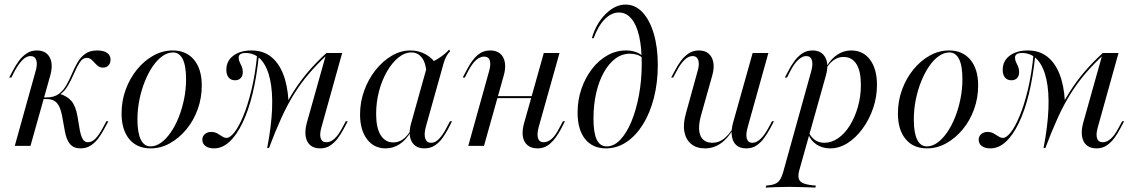

<svg xmlns="http://www.w3.org/2000/svg" viewBox="-20 -651 5059 857"><path d="M338.7 11.3Q309.7 11.3 293.1 -7.3Q276.6 -25.8 269.4 -66.1L258.9 -124.2Q253.2 -157.3 244.4 -175.4Q235.5 -193.5 221.8 -201.2Q208.1 -208.9 188.7 -208.9H155.6L157.3 -216.1H187.1Q221 -216.1 241.5 -231Q262.1 -246 275.8 -270.2Q289.5 -294.4 300.8 -321Q312.1 -347.6 325.8 -371.8Q339.5 -396 360.5 -410.9Q381.5 -425.8 413.7 -425.8Q442.7 -425.8 458.1 -414.9Q473.4 -404 473.4 -384.7Q473.4 -368.5 464.1 -358.9Q454.8 -349.2 439.5 -349.2Q427.4 -349.2 418.5 -355.6Q409.7 -362.1 402 -371Q394.4 -379.8 386.3 -386.3Q378.2 -392.7 366.9 -392.7Q349.2 -392.7 336.3 -373Q323.4 -353.2 311.3 -325Q299.2 -296.8 283.9 -269.8Q268.5 -242.7 246 -228.2L248.4 -231.5Q281.5 -221 299.6 -199.2Q317.7 -177.4 325.8 -132.3L336.3 -69.4Q341.9 -41.9 350 -29Q358.1 -16.1 372.6 -16.1Q389.5 -16.1 405.2 -31.5Q421 -46.8 438.7 -79.8L454.8 -109.7H463.7L442.7 -71Q433.1 -53.2 419.4 -34.3Q405.6 -15.3 385.9 -2Q366.1 11.3 338.7 11.3ZM46 0 137.9 -329.8Q148.4 -363.7 141.9 -382.3Q135.5 -400.8 116.1 -400.8Q98.4 -400.8 81 -383.9Q63.7 -366.9 46 -334.7L30.6 -304.8H21L39.5 -339.5Q50 -359.7 64.5 -379.4Q79 -399.2 98.8 -412.5Q118.5 -425.8 144.4 -425.8Q185.5 -425.8 202 -394.8Q218.5 -363.7 204 -312.9L116.1 0Z M652.4 11.3Q591.1 11.3 556.9 -30.2Q522.6 -71.8 522.6 -144.4Q522.6 -200.8 541.1 -251.2Q559.7 -301.6 591.5 -340.7Q623.4 -379.8 664.5 -402.8Q705.6 -425.8 750.8 -425.8Q811.3 -425.8 846 -384.3Q880.6 -342.7 880.6 -269.4Q880.6 -213.7 862.5 -163.3Q844.4 -112.9 812.1 -73.8Q779.8 -34.7 738.7 -11.7Q697.6 11.3 652.4 11.3ZM651.6 2.4Q675.8 2.4 698.8 -14.1Q721.8 -30.6 741.9 -59.7Q762.1 -88.7 777.4 -127Q792.7 -165.3 801.6 -208.9Q810.5 -252.4 810.5 -296.8Q810.5 -357.3 795.6 -387.1Q780.6 -416.9 752.4 -416.9Q728.2 -416.9 704.8 -400.4Q681.5 -383.9 661.7 -354.8Q641.9 -325.8 626.6 -287.9Q611.3 -250 602.4 -206.5Q593.5 -162.9 593.5 -117.7Q593.5 -58.1 608.5 -27.8Q623.4 2.4 651.6 2.4Z M1172.6 9.7Q1191.1 -86.3 1194.4 -164.1Q1197.6 -241.9 1185.1 -298Q1172.6 -354 1145.2 -384.3Q1117.7 -414.5 1076.6 -414.5Q1045.2 -414.5 1045.2 -393.5Q1045.2 -383.1 1050 -373.4Q1054.8 -363.7 1059.3 -353.2Q1063.7 -342.7 1063.7 -329.8Q1063.7 -312.1 1054.4 -302.4Q1045.2 -292.7 1029 -292.7Q1010.5 -292.7 1000.4 -305.2Q990.3 -317.7 990.3 -339.5Q990.3 -379 1021.4 -402.4Q1052.4 -425.8 1102.4 -425.8Q1153.2 -425.8 1188.3 -398.8Q1223.4 -371.8 1243.5 -321.4Q1263.7 -271 1267.7 -200Q1251.6 -168.5 1237.5 -136.7Q1223.4 -104.8 1209.7 -69.4Q1196 -33.9 1180.6 9.7ZM935.5 11.3Q911.3 11.3 897.2 0.8Q883.1 -9.7 883.1 -27.4Q883.1 -42.7 894.4 -52.4Q905.6 -62.1 922.6 -62.1Q937.9 -62.1 949.6 -55.6Q961.3 -49.2 971.4 -42.3Q981.5 -35.5 991.1 -35.5Q1006.5 -35.5 1025.8 -59.7Q1045.2 -83.9 1065.3 -131.9Q1085.5 -179.8 1102.4 -249.6Q1119.4 -319.4 1128.2 -410.5L1135.5 -403.2Q1125.8 -308.9 1107.3 -232.7Q1088.7 -156.5 1062.1 -101.6Q1035.5 -46.8 1003.6 -17.7Q971.8 11.3 935.5 11.3ZM1172.6 9.7Q1200 -66.9 1228.2 -127.8Q1256.5 -188.7 1287.9 -238.7Q1319.4 -288.7 1356 -331.5Q1392.7 -374.2 1437.1 -414.5L1439.5 -405.6Q1395.2 -364.5 1359.3 -322.6Q1323.4 -280.6 1293.1 -232.3Q1262.9 -183.9 1235.9 -124.6Q1208.9 -65.3 1180.6 9.7ZM1408.9 11.3Q1381.5 11.3 1364.9 -2.8Q1348.4 -16.9 1344.4 -42.7Q1340.3 -68.5 1349.2 -101.6L1437.1 -414.5H1507.3L1415.3 -84.7Q1405.6 -52.4 1411.3 -34.3Q1416.9 -16.1 1437.1 -16.1Q1455.6 -16.1 1473 -31.9Q1490.3 -47.6 1507.3 -79.8L1523.4 -109.7H1532.3L1513.7 -75Q1503.2 -54.8 1488.7 -35.1Q1474.2 -15.3 1454.8 -2Q1435.5 11.3 1408.9 11.3Z M1700.8 11.3Q1649.2 11.3 1618.1 -29.8Q1587.1 -71 1587.1 -140.3Q1587.1 -195.2 1605.6 -246.4Q1624.2 -297.6 1656 -337.9Q1687.9 -378.2 1728.2 -402Q1768.5 -425.8 1811.3 -425.8Q1850 -425.8 1881.5 -407.7Q1912.9 -389.5 1933.1 -356.5L1883.9 -321.8Q1881.5 -369.4 1863.3 -393.1Q1845.2 -416.9 1816.9 -416.9Q1786.3 -416.9 1758.1 -394Q1729.8 -371 1707.3 -331.9Q1684.7 -292.7 1671.8 -244Q1658.9 -195.2 1658.9 -141.9Q1658.9 -80.6 1679 -48Q1699.2 -15.3 1735.5 -15.3Q1758.9 -15.3 1777.8 -28.6Q1796.8 -41.9 1813.7 -69.4V-62.9Q1792.7 -26.6 1764.1 -7.7Q1735.5 11.3 1700.8 11.3ZM1874.2 11.3Q1833.9 11.3 1817.3 -19.8Q1800.8 -50.8 1815.3 -101.6L1889.5 -366.9Q1915.3 -375.8 1941.5 -393.1Q1967.7 -410.5 1984.7 -429.8L1989.5 -422.6Q1981.5 -414.5 1975.8 -405.2Q1970.2 -396 1966.1 -385.9Q1962.1 -375.8 1958.1 -361.3L1880.6 -84.7Q1871.8 -51.6 1878.2 -32.7Q1884.7 -13.7 1904 -13.7Q1919.4 -13.7 1931.9 -24.2Q1944.4 -34.7 1954.8 -49.6Q1965.3 -64.5 1972.6 -79.8L1988.7 -109.7H1997.6L1979 -73.4Q1968.5 -54 1954.4 -34.3Q1940.3 -14.5 1920.6 -1.6Q1900.8 11.3 1874.2 11.3Z M2070.2 0 2162.1 -329.8Q2171.8 -362.1 2166.5 -380.2Q2161.3 -398.4 2140.3 -398.4Q2122.6 -398.4 2105.2 -383.1Q2087.9 -367.7 2070.2 -334.7L2054.8 -304.8H2045.2L2063.7 -339.5Q2087.1 -384.7 2111.7 -405.2Q2136.3 -425.8 2167.7 -425.8Q2196 -425.8 2212.5 -411.7Q2229 -397.6 2233.5 -372.2Q2237.9 -346.8 2228.2 -312.9L2140.3 0ZM2160.5 -212.9 2162.9 -221.8H2390.3L2387.9 -212.9ZM2379 11.3Q2351.6 11.3 2334.7 -2.8Q2317.7 -16.9 2313.7 -42.3Q2309.7 -67.7 2319.4 -101.6L2407.3 -414.5H2477.4L2384.7 -84.7Q2375.8 -52.4 2381.5 -34.3Q2387.1 -16.1 2406.5 -16.1Q2425 -16.1 2442.3 -31Q2459.7 -46 2476.6 -79.8L2492.7 -109.7H2501.6L2483.9 -75Q2459.7 -30.6 2435.5 -9.7Q2411.3 11.3 2379 11.3Z M2684.7 11.3Q2625 11.3 2591.5 -30.6Q2558.1 -72.6 2558.1 -148.4Q2558.1 -204.8 2575.4 -254.8Q2592.7 -304.8 2622.6 -343.5Q2652.4 -382.3 2691.5 -404Q2730.6 -425.8 2773.4 -425.8Q2820.2 -425.8 2849.2 -400.8L2848.4 -391.9Q2838.7 -401.6 2823.8 -406.5Q2808.9 -411.3 2791.1 -411.3Q2756.5 -411.3 2727 -389.5Q2697.6 -367.7 2675.4 -328.2Q2653.2 -288.7 2641.1 -235.9Q2629 -183.1 2629 -121Q2629 -58.1 2643.5 -27.8Q2658.1 2.4 2688.7 2.4Q2720.2 2.4 2748.4 -27Q2776.6 -56.5 2798 -107.7Q2819.4 -158.9 2831.9 -225.8Q2844.4 -292.7 2844.4 -366.9Q2844.4 -439.5 2832.7 -490.3Q2821 -541.1 2798 -568.1Q2775 -595.2 2742.7 -595.2Q2708.9 -595.2 2679.4 -565.3Q2650 -535.5 2629.8 -480.6H2621.8Q2641.1 -546.8 2683.5 -588.7Q2725.8 -630.6 2772.6 -630.6Q2815.3 -630.6 2847.6 -596.4Q2879.8 -562.1 2898 -501.2Q2916.1 -440.3 2916.1 -361.3Q2916.1 -282.3 2898.8 -214.5Q2881.5 -146.8 2850 -96Q2818.5 -45.2 2776.2 -16.9Q2733.9 11.3 2684.7 11.3Z M3126.6 11.3Q3088.7 11.3 3064.9 -8.5Q3041.1 -28.2 3034.7 -63.3Q3028.2 -98.4 3041.9 -146L3092.7 -329.8Q3103.2 -363.7 3096.8 -382.3Q3090.3 -400.8 3071.8 -400.8Q3053.2 -400.8 3035.5 -383.9Q3017.7 -366.9 3000.8 -334.7L2984.7 -304.8H2975.8L2994.4 -339.5Q3004.8 -359.7 3019.4 -379.4Q3033.9 -399.2 3053.6 -412.5Q3073.4 -425.8 3099.2 -425.8Q3127.4 -425.8 3143.5 -411.3Q3159.7 -396.8 3164.1 -371.8Q3168.5 -346.8 3158.9 -312.9L3110.5 -141.1Q3092.7 -79.8 3106 -46.8Q3119.4 -13.7 3160.5 -13.7Q3187.9 -13.7 3210.9 -31.5Q3233.9 -49.2 3254.8 -83.9V-78.2Q3229.8 -33.9 3197.6 -11.3Q3165.3 11.3 3126.6 11.3ZM3311.3 11.3Q3283.1 11.3 3266.9 -2.8Q3250.8 -16.9 3246.8 -42.7Q3242.7 -68.5 3251.6 -101.6L3339.5 -414.5H3409.7L3317.7 -84.7Q3308.1 -52.4 3313.3 -33.1Q3318.5 -13.7 3338.7 -13.7Q3355.6 -13.7 3373.8 -30.2Q3391.9 -46.8 3409.7 -79.8L3425.8 -109.7H3434.7L3416.1 -75Q3405.6 -55.6 3391.1 -35.5Q3376.6 -15.3 3357.3 -2Q3337.9 11.3 3311.3 11.3Z M3397.6 186.3 3400 177.4Q3423.4 175.8 3437.9 170.2Q3452.4 164.5 3460.9 152Q3469.4 139.5 3475.8 116.9L3600 -329.8Q3609.7 -362.9 3604 -381.9Q3598.4 -400.8 3578.2 -400.8Q3562.1 -400.8 3544 -384.7Q3525.8 -368.5 3508.1 -334.7L3492.7 -304.8H3483.1L3501.6 -339.5Q3512.1 -359.7 3526.6 -379.4Q3541.1 -399.2 3560.9 -412.5Q3580.6 -425.8 3606.5 -425.8Q3646.8 -425.8 3663.7 -394.8Q3680.6 -363.7 3666.1 -312.9L3546.8 112.1Q3541.1 134.7 3546 148.4Q3550.8 162.1 3569.4 168.5Q3587.9 175 3621.8 177.4L3619.4 186.3Q3608.1 185.5 3589.1 185.1Q3570.2 184.7 3548 183.9Q3525.8 183.1 3504 183.1Q3471.8 183.1 3442.3 184.3Q3412.9 185.5 3397.6 186.3ZM3685.5 11.3Q3650.8 11.3 3624.6 -6Q3598.4 -23.4 3587.9 -52.4L3590.3 -59.7Q3600.8 -37.1 3618.5 -25.4Q3636.3 -13.7 3659.7 -13.7Q3691.9 -13.7 3721.4 -34.3Q3750.8 -54.8 3773.4 -91.1Q3796 -127.4 3809.3 -174.2Q3822.6 -221 3822.6 -271.8Q3822.6 -333.1 3802.8 -364.9Q3783.1 -396.8 3744.4 -396.8Q3721.8 -396.8 3702.4 -383.5Q3683.1 -370.2 3667.7 -345.2V-351.6Q3688.7 -387.9 3717.3 -406.9Q3746 -425.8 3779 -425.8Q3833.1 -425.8 3863.7 -384.3Q3894.4 -342.7 3894.4 -271.8Q3894.4 -217.7 3877 -167.3Q3859.7 -116.9 3829.8 -76.2Q3800 -35.5 3762.9 -12.1Q3725.8 11.3 3685.5 11.3Z M4117.7 11.3Q4056.5 11.3 4022.2 -30.2Q3987.9 -71.8 3987.9 -144.4Q3987.9 -200.8 4006.5 -251.2Q4025 -301.6 4056.9 -340.7Q4088.7 -379.8 4129.8 -402.8Q4171 -425.8 4216.1 -425.8Q4276.6 -425.8 4311.3 -384.3Q4346 -342.7 4346 -269.4Q4346 -213.7 4327.8 -163.3Q4309.7 -112.9 4277.4 -73.8Q4245.2 -34.7 4204 -11.7Q4162.9 11.3 4117.7 11.3ZM4116.9 2.4Q4141.1 2.4 4164.1 -14.1Q4187.1 -30.6 4207.3 -59.7Q4227.4 -88.7 4242.7 -127Q4258.1 -165.3 4266.9 -208.9Q4275.8 -252.4 4275.8 -296.8Q4275.8 -357.3 4260.9 -387.1Q4246 -416.9 4217.7 -416.9Q4193.5 -416.9 4170.2 -400.4Q4146.8 -383.9 4127 -354.8Q4107.3 -325.8 4091.9 -287.9Q4076.6 -250 4067.7 -206.5Q4058.9 -162.9 4058.9 -117.7Q4058.9 -58.1 4073.8 -27.8Q4088.7 2.4 4116.9 2.4Z M4637.9 9.7Q4656.5 -86.3 4659.7 -164.1Q4662.9 -241.9 4650.4 -298Q4637.9 -354 4610.5 -384.3Q4583.1 -414.5 4541.9 -414.5Q4510.5 -414.5 4510.5 -393.5Q4510.5 -383.1 4515.3 -373.4Q4520.2 -363.7 4524.6 -353.2Q4529 -342.7 4529 -329.8Q4529 -312.1 4519.8 -302.4Q4510.5 -292.7 4494.4 -292.7Q4475.8 -292.7 4465.7 -305.2Q4455.6 -317.7 4455.6 -339.5Q4455.6 -379 4486.7 -402.4Q4517.7 -425.8 4567.7 -425.8Q4618.5 -425.8 4653.6 -398.8Q4688.7 -371.8 4708.9 -321.4Q4729 -271 4733.1 -200Q4716.9 -168.5 4702.8 -136.7Q4688.7 -104.8 4675 -69.4Q4661.3 -33.9 4646 9.7ZM4400.8 11.3Q4376.6 11.3 4362.5 0.8Q4348.4 -9.7 4348.4 -27.4Q4348.4 -42.7 4359.7 -52.4Q4371 -62.1 4387.9 -62.1Q4403.2 -62.1 4414.9 -55.6Q4426.6 -49.2 4436.7 -42.3Q4446.8 -35.5 4456.5 -35.5Q4471.8 -35.5 4491.1 -59.7Q4510.5 -83.9 4530.6 -131.9Q4550.8 -179.8 4567.7 -249.6Q4584.7 -319.4 4593.5 -410.5L4600.8 -403.2Q4591.1 -308.9 4572.6 -232.7Q4554 -156.5 4527.4 -101.6Q4500.8 -46.8 4469 -17.7Q4437.1 11.3 4400.8 11.3ZM4637.9 9.7Q4665.3 -66.9 4693.5 -127.8Q4721.8 -188.7 4753.2 -238.7Q4784.7 -288.7 4821.4 -331.5Q4858.1 -374.2 4902.4 -414.5L4904.8 -405.6Q4860.5 -364.5 4824.6 -322.6Q4788.7 -280.6 4758.5 -232.3Q4728.2 -183.9 4701.2 -124.6Q4674.2 -65.3 4646 9.7ZM4874.2 11.3Q4846.8 11.3 4830.2 -2.8Q4813.7 -16.9 4809.7 -42.7Q4805.6 -68.5 4814.5 -101.6L4902.4 -414.5H4972.6L4880.6 -84.7Q4871 -52.4 4876.6 -34.3Q4882.3 -16.1 4902.4 -16.1Q4921 -16.1 4938.3 -31.9Q4955.6 -47.6 4972.6 -79.8L4988.7 -109.7H4997.6L4979 -75Q4968.5 -54.8 4954 -35.1Q4939.5 -15.3 4920.2 -2Q4900.8 11.3 4874.2 11.3Z"/></svg>

Font: Playfair 144pt Light
Style: Italic
Weight: 300
Italic angle: -15.6°
Designer: Claus Eggers Sørensen
Foundry: Claus Eggers Sørensen
Version: Version 2.001;gftools[0.9.30]